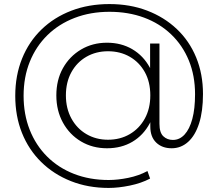

<svg xmlns="http://www.w3.org/2000/svg" viewBox="-20 -725 1073 944"><path d="M514 199Q413 199 328.5 165.5Q244 132 182.5 71.5Q121 11 88 -71.5Q55 -154 55 -254Q55 -354 88.5 -437Q122 -520 184 -580Q246 -640 331 -672.5Q416 -705 518 -705Q619 -705 703 -673Q787 -641 849 -582.5Q911 -524 944.5 -442.5Q978 -361 978 -263Q978 -178 959 -118.5Q940 -59 905 -27.5Q870 4 824 4Q777 4 748 -24Q719 -52 719 -103V-191L728 -258L718 -345V-511H764V-116Q764 -73 783 -55Q802 -37 830 -37Q863 -37 887.5 -63.5Q912 -90 925.5 -140Q939 -190 939 -262Q939 -353 908.5 -427.5Q878 -502 821.5 -556Q765 -610 688 -638.5Q611 -667 518 -667Q425 -667 347 -637Q269 -607 213 -552Q157 -497 126.5 -421.5Q96 -346 96 -254Q96 -163 126 -87Q156 -11 211.5 44.5Q267 100 344 130Q421 160 514 160Q559 160 610.5 149.5Q662 139 705 116L718 153Q674 176 618 187.5Q562 199 514 199ZM506 4Q435 4 378.5 -29.5Q322 -63 289.5 -122Q257 -181 257 -256Q257 -332 289.5 -390Q322 -448 378.5 -481.5Q435 -515 506 -515Q576 -515 630.5 -483Q685 -451 716.5 -393Q748 -335 748 -256Q748 -178 716.5 -119Q685 -60 631 -28Q577 4 506 4ZM511 -38Q571 -38 618 -65.5Q665 -93 692 -142Q719 -191 719 -256Q719 -322 692 -370.5Q665 -419 618 -446Q571 -473 511 -473Q452 -473 405 -446Q358 -419 331 -370Q304 -321 304 -256Q304 -192 331 -142.5Q358 -93 405 -65.5Q452 -38 511 -38Z"/></svg>

Font: MOST Montserrat Light
Style: Regular
Weight: 300
Designer: Julieta Ulanovsky
Foundry: Julieta Ulanovsky
Version: Version 8.000;March 11, 2024;FontCreator 15.0.0.2926 64-bit